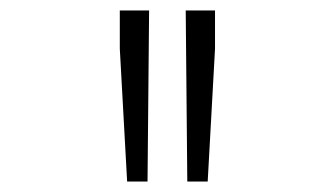

<svg xmlns="http://www.w3.org/2000/svg" viewBox="-20 -730 640 367"><path d="M338 -383 335 -710H391V-637L377 -383ZM223 -383 209 -637V-710H265L262 -383Z"/></svg>

Font: Geist Mono UltraLight
Style: Regular
Weight: 200
Monospace: yes
Designer: Basement.studio, Andrés Briganti, Mateo Zaragoza
Foundry: Basement.studio, Vercel, Andrés Briganti, Guido Ferreyra, Mateo Zaragoza
Version: Version 1.400; ttfautohint (v1.8.4.7-5d5b)